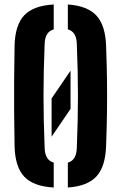

<svg xmlns="http://www.w3.org/2000/svg" viewBox="-20 -828 540 856"><path d="M219.5 8Q128.5 3 87.8 -40.8Q47 -84.5 45 -177Q43.5 -258.5 43 -329.8Q42.5 -401 43 -472Q43.5 -543 45 -623.5Q47 -716 87.8 -759.5Q128.5 -803 219.5 -808V-697Q180 -686 179 -630.5Q174 -510.5 174 -401.2Q174 -292 179 -170.5Q180 -114 219.5 -103ZM282.5 8V-103Q321.5 -113.5 322.5 -170.5Q327.5 -291 327.5 -400.2Q327.5 -509.5 322.5 -630.5Q321.5 -686.5 282.5 -697V-808Q370 -802 410 -758.5Q450 -715 453 -623.5Q456 -542.5 457 -471.5Q458 -400.5 457 -329.2Q456 -258 453 -177Q450 -85 410 -41.5Q370 2 282.5 8ZM210 -218.5V-389L294.5 -513V-342.5Z"/></svg>

Font: Big Shoulders Stencil Text ExtraBold
Style: Regular
Weight: 800
Designer: Patric King
Foundry: XO Type Co
Version: Version 1.000